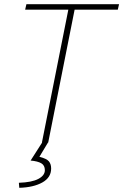

<svg xmlns="http://www.w3.org/2000/svg" viewBox="-20 -680 588 916"><path d="M180 0 306 -634H100L106 -660H548L542 -634H336L210 0H209L168 68Q203 77 213.5 90Q224 103 224 124Q224 167 182 190.5Q140 214 72 216L70 192Q132 190 163 173.5Q194 157 194 132Q194 109 177 99Q160 89 126 86L181 0Z"/></svg>

Font: Source Sans 3 ExtraLight ExtraLight
Style: Italic
Weight: 250
Italic angle: -11°
Version: Version 3.052;hotconv 1.1.0;makeotfexe 2.6.0